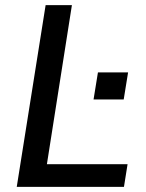

<svg xmlns="http://www.w3.org/2000/svg" viewBox="-20 -725 566 745"><path d="M45 0 157 -705H259L162 -88H475L461 0ZM343 -339 360 -444H477L460 -339Z"/></svg>

Font: Nunito Sans 10pt SemiCondensed SemiBold
Style: Italic
Weight: 600
Width: 4
Italic angle: -9°
Designer: Vernon Adams
Foundry: Vernon Adams
Version: Version 3.101;gftools[0.9.27]